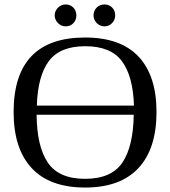

<svg xmlns="http://www.w3.org/2000/svg" viewBox="-20 -830 762 860"><path d="M41 -328Q41 -662 361 -662Q520 -662 600.5 -576.5Q681 -491 681 -328Q681 -164 600 -77Q519 10 361 10Q203 10 122 -77Q41 -164 41 -328ZM143 -316H144Q145 -175 194 -102Q243 -29 361 -29Q479 -29 528 -101.5Q577 -174 579 -316ZM580 -357Q576 -489 526 -556Q476 -623 362 -623Q248 -623 198.5 -556Q149 -489 145 -357ZM496 -761Q496 -741 482 -726.5Q468 -712 448 -712Q428 -712 413.5 -726.5Q399 -741 399 -761Q399 -782 413 -796Q427 -810 448 -810Q469 -810 482.5 -796Q496 -782 496 -761ZM274 -810Q295 -810 308.5 -796Q322 -782 322 -761Q322 -740 308.5 -726Q295 -712 274 -712Q254 -712 239.5 -727Q225 -742 225 -761Q225 -781 239.5 -795.5Q254 -810 274 -810Z"/></svg>

Font: Libra Serif Modern
Style: Regular
Weight: 400
Designer: Stefan Peev, Context Ltd
Foundry: Stefan Peev, Context Ltd
Version: Version 1.000